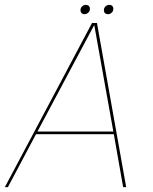

<svg xmlns="http://www.w3.org/2000/svg" viewBox="-39 -772 632 792"><path d="M-19 0H-6.5L109.5 -218.5H430.5L469 0H481.5L361 -677H340.5ZM115.5 -229.5 349 -667.5H350L428.5 -229.5ZM309.5 -713.5Q318 -713.5 325 -719.8Q332 -726 332 -735.5Q332 -743 327.2 -747.5Q322.5 -752 315.5 -752Q307 -752 300 -745.8Q293 -739.5 293 -730Q293 -722.5 297.5 -718Q302 -713.5 309.5 -713.5ZM406.5 -713.5Q415 -713.5 421.8 -719.8Q428.5 -726 428.5 -735.5Q428.5 -743 424 -747.5Q419.5 -752 412 -752Q403.5 -752 396.5 -745.8Q389.5 -739.5 389.5 -730Q389.5 -722.5 394 -718Q398.5 -713.5 406.5 -713.5Z"/></svg>

Font: Anybody UltraCondensed Thin Thin
Style: Italic
Weight: 250
Italic angle: -10°
Version: Version 1.111